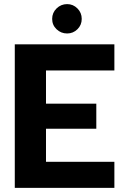

<svg xmlns="http://www.w3.org/2000/svg" viewBox="-20 -915 609 935"><path d="M234 -823Q234 -853 255.5 -874Q277 -895 307 -895Q336 -895 357 -874Q378 -853 378 -823Q378 -793 357 -772.5Q336 -752 307 -752Q277 -752 255.5 -772.5Q234 -793 234 -823ZM52 -699H537V-572H204V-410H449V-288H204V-127H537V0H52Z"/></svg>

Font: Prompt SemiBold
Style: Regular
Weight: 600
Designer: Katatrad Team
Foundry: CadsonDemak
Version: Version 1.000